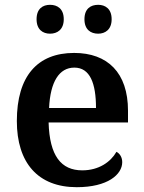

<svg xmlns="http://www.w3.org/2000/svg" viewBox="-20 -768 597 798"><path d="M388 -628C417 -628 444 -645 444 -688C444 -732 417 -748 388 -748C357 -748 331 -732 331 -688C331 -645 357 -628 388 -628ZM188 -628C218 -628 245 -645 245 -688C245 -732 218 -748 188 -748C158 -748 132 -732 132 -688C132 -645 158 -628 188 -628ZM299 10C428 10 488 -43 488 -94C488 -114 478 -130 464 -137C440 -95 391 -60 322 -60C234 -60 186 -120 182 -259H512V-308C512 -466 427 -548 288 -548C136 -548 50 -452 50 -265C50 -91 138 10 299 10ZM184 -319C189 -428 226 -487 289 -487C354 -487 379 -422 379 -319Z"/></svg>

Font: Noto Serif Semi
Style: Regular
Weight: 600
Designer: Monotype Design Team
Foundry: Monotype Imaging Inc.
Version: Version 1.002